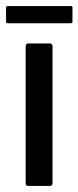

<svg xmlns="http://www.w3.org/2000/svg" viewBox="-25 -616 260 636"><path d="M149 -9Q149 0 140 0H69Q60 0 60 -9V-463Q60 -472 69 -472H140Q149 -472 149 -463ZM215 -543Q215 -541 213.5 -540Q212 -539 207 -539H2Q-3 -539 -4 -540.5Q-5 -542 -5 -545V-589Q-5 -594 -3.5 -595Q-2 -596 2 -596H207Q212 -596 213.5 -595Q215 -594 215 -590Z"/></svg>

Font: Glory Thin Medium
Style: Regular
Weight: 500
Version: Version 1.011